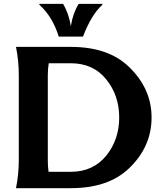

<svg xmlns="http://www.w3.org/2000/svg" viewBox="-20 -982 840 1002"><path d="M185.5 -961.9H309.1Q339.8 -910.6 349.6 -845.2Q359.9 -911.6 390.6 -961.9H514.2V-957Q456.5 -904.8 413.1 -791H286.6Q253.9 -896 185.5 -957ZM63.5 0Q78.1 -73.2 78.1 -146.5V-590.8Q78.1 -664.1 63.5 -737.3H349.6Q545.9 -737.3 653.8 -632.3Q771 -519 771 -368.7Q771 -215.8 652.8 -103Q544.9 0 349.6 0ZM233.4 -85.4H349.6Q465.8 -85.4 534.7 -169.9Q602.1 -253.9 602.1 -368.9Q602.1 -483.9 534.7 -567.4Q466.8 -651.9 349.6 -651.9H234.4Q229.5 -621.1 229.5 -590.8V-146.5Q229.5 -112.3 233.4 -85.4Z"/></svg>

Font: Classica
Style: Bold
Weight: 700
Designer: Wojciech Kalinowski "wmk69" (wmk69@o2.pl)
Foundry: Wojciech Kalinowski "wmk69" (wmk69@o2.pl)
Version: Version 2.1.1; 2021-05-14